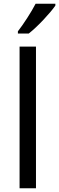

<svg xmlns="http://www.w3.org/2000/svg" viewBox="-20 -1010 317 1030"><path d="M277 -980V-990H171C148 -945 105 -879 76 -842V-830H134C181 -866 252 -943 277 -980ZM173 0V-760H85V0Z"/></svg>

Font: Noto Sans Elbasan
Style: Regular
Weight: 400
Designer: Monotype Design Team
Foundry: Monotype Imaging Inc.
Version: Version 2.004